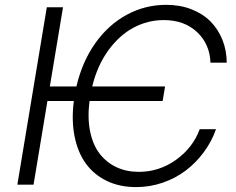

<svg xmlns="http://www.w3.org/2000/svg" viewBox="-20 -757 969 787"><path d="M656.6 -402.7 646.7 -343H346.9Q338.1 -273.8 349.4 -218.2Q360.8 -162.6 388.7 -126.8Q416.5 -90.9 457.4 -71.7Q498.2 -52.6 548.7 -52.6Q632.5 -52.6 701.3 -101.7Q770.2 -150.9 798.7 -227.3H865.4Q847.7 -177.2 815.9 -133.9Q784.1 -90.6 742.2 -58.6Q700.3 -26.6 647.4 -8.3Q594.5 9.9 537.6 9.9Q471.2 9.9 418.9 -14.9Q366.5 -39.8 332.9 -85.2Q299.4 -130.7 285.9 -196.9Q272.4 -263.1 282.7 -343H174.4L117.5 0H51.1L171.9 -727.3H238.3L184.3 -402.7H293.3Q316.8 -503.9 370.7 -580.1Q424.7 -656.2 500 -696.7Q575.3 -737.2 661.2 -737.2Q718 -737.2 764.9 -718.9Q811.8 -700.6 843.2 -668.7Q874.6 -636.7 891.9 -593.4Q909.1 -550.1 909.4 -500H842.7Q840.2 -576 787.8 -625.4Q735.4 -674.7 651.3 -674.7Q586.3 -674.7 528.1 -644Q469.8 -613.3 424.4 -551Q378.9 -488.6 358 -402.7Z"/></svg>

Font: Karasuma Gothic
Style: Light Italic
Weight: 300
Italic angle: 9.39998°
Designer: Rasmus Andersson / Ryoko Nishizuka
Foundry: rsms
Version: Version 1.00